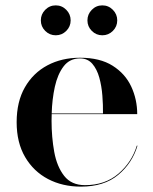

<svg xmlns="http://www.w3.org/2000/svg" viewBox="-20 -685 570 715"><path d="M305.6 -609.1Q305.6 -632 321.9 -648.5Q338.2 -665 361.1 -665Q384 -665 400.3 -648.5Q416.6 -632 416.6 -609.1Q416.6 -586.2 400.3 -569.9Q384 -553.6 361.1 -553.6Q338.2 -553.6 321.9 -569.9Q305.6 -586.2 305.6 -609.1ZM132.1 -609.1Q132.1 -632 148.4 -648.5Q164.7 -665 187.6 -665Q210.5 -665 226.8 -648.5Q243.1 -632 243.1 -609.1Q243.1 -586.2 226.8 -569.9Q210.5 -553.6 187.6 -553.6Q164.7 -553.6 148.4 -569.9Q132.1 -586.2 132.1 -609.1ZM492 -142.5Q472.5 -77.5 420.2 -33.8Q368 10 281 10Q213 10 159 -18.2Q105 -46.5 73.5 -100.2Q42 -154 42 -230Q42 -306.5 72.8 -360Q103.5 -413.5 156.8 -441.8Q210 -470 278 -470Q352.5 -470 399.5 -440.2Q446.5 -410.5 468.8 -362.5Q491 -314.5 491 -260H172.5Q172 -248 172 -235Q172 -174 182 -119.2Q192 -64.5 219 -30Q246 4.5 296.5 4.5Q371 4.5 420.8 -38Q470.5 -80.5 489.5 -142.5ZM278 -467.5Q239.5 -467.5 217 -438Q194.5 -408.5 184.2 -361.8Q174 -315 172.5 -262.5H363.5Q364 -293.5 361.2 -329Q358.5 -364.5 349.8 -396Q341 -427.5 323.8 -447.5Q306.5 -467.5 278 -467.5Z"/></svg>

Font: Bodoni* 72pt Medium
Style: Regular
Weight: 500
Version: Version 2.3